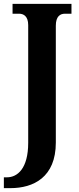

<svg xmlns="http://www.w3.org/2000/svg" viewBox="-37 -734 408 994"><path d="M-17 240H17C136 240 252 184 252 4V-601C252 -650 275 -663 299 -663H333V-714H28V-663H62C85 -663 109 -650 109 -604V5C109 139 53 184 -1 184H-17Z"/></svg>

Font: Noto Serif Devanagari Condensed
Style: Bold
Weight: 700
Width: 3
Designer: Universal Thirst, Indian Type Foundry and the Monotype Design Team
Foundry: Monotype Imaging Inc.
Version: Version 2.004